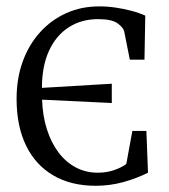

<svg xmlns="http://www.w3.org/2000/svg" viewBox="-20 -572 530 602"><path d="M280 10.5Q202.5 10.5 146.8 -22.2Q91 -55 61.5 -116Q32 -177 32 -262Q32 -326 51.2 -379Q70.5 -432 105.5 -470.8Q140.5 -509.5 187.8 -530.8Q235 -552 291 -552Q317 -552 342.5 -548.2Q368 -544.5 391.8 -538.2Q415.5 -532 435.5 -523L433 -385H387L369.5 -473Q367.5 -484.5 349.5 -498.2Q331.5 -512 287.5 -512Q234.5 -512 194.8 -486Q155 -460 133.2 -411.8Q111.5 -363.5 111.5 -296.5L330.5 -309.5V-249L112 -259.5Q113.5 -209 127 -166.8Q140.5 -124.5 163.5 -94Q186.5 -63.5 217.8 -47Q249 -30.5 286.5 -30.5Q316 -30.5 340.2 -39.5Q364.5 -48.5 376 -58L395 -161.5H439L444 -30.5Q409.5 -13 367.2 -1.2Q325 10.5 280 10.5Z"/></svg>

Font: Merriweather 60pt Light
Style: Regular
Weight: 300
Version: Version 2.100